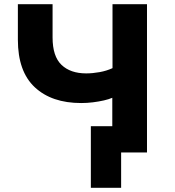

<svg xmlns="http://www.w3.org/2000/svg" viewBox="-20 -725 830 913"><path d="M556 168H412V-125H612V0H556ZM514 0V-260Q498 -253 474 -247.5Q450 -242 422 -238.5Q394 -235 366 -235Q226 -235 145.5 -310Q65 -385 65 -536V-705H230V-547Q230 -457 272.5 -416.5Q315 -376 390 -376Q420 -376 453.5 -382Q487 -388 515 -401V-705H679V0Z"/></svg>

Font: Nunito Sans 7pt ExtraBold
Style: Regular
Weight: 800
Designer: Vernon Adams
Foundry: Vernon Adams
Version: Version 3.101;gftools[0.9.27]